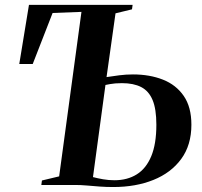

<svg xmlns="http://www.w3.org/2000/svg" viewBox="-20 -763 835 792"><path d="M447 8.5Q418 8.5 390.8 6.5Q363.5 4.5 338.2 2.2Q313 0 289.5 0H150.5L153 -18.5L224 -35.5L316 -714L197 -709.5L115 -499H59.5L99.5 -743H527L524.5 -724.5L456.5 -708L419.5 -445Q445 -449 472.5 -452.5Q500 -456 528.5 -456Q597.5 -456 652 -434.5Q706.5 -413 738 -367.2Q769.5 -321.5 769.5 -248.5Q769.5 -164.5 727.5 -107.2Q685.5 -50 612.8 -20.8Q540 8.5 447 8.5ZM452 -19.5Q505.5 -19.5 544.2 -43.8Q583 -68 604 -118.8Q625 -169.5 625 -248.5Q625 -313 609.5 -350.2Q594 -387.5 562.5 -403.8Q531 -420 483 -420Q468 -420 456 -419Q444 -418 434.2 -416.2Q424.5 -414.5 415 -412.5L363.5 -32.5Q382.5 -27.5 405.2 -23.5Q428 -19.5 452 -19.5Z"/></svg>

Font: Merriweather 144pt SemiBold
Style: Italic
Weight: 600
Italic angle: -7.8°
Version: Version 2.101